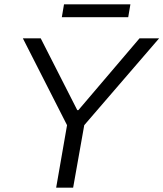

<svg xmlns="http://www.w3.org/2000/svg" viewBox="-20 -862 751 882"><path d="M238 0 288 -287 85 -686H167L335 -356H340L621 -686H711L367 -287L316 0ZM264 -783 274 -842H579L569 -783Z"/></svg>

Font: Archivo SemiBold Light
Style: Italic
Weight: 300
Italic angle: -10°
Version: Version 2.001